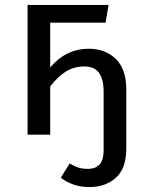

<svg xmlns="http://www.w3.org/2000/svg" viewBox="-20 -547 583 780"><path d="M342 213Q277 213 227 175L263 117Q283 129 299 134Q315 139 337 139Q401 139 401 65V-175Q401 -277 324 -277Q281 -277 248.5 -257Q216 -237 184 -196V0H92V-527H421L409 -455H184V-273Q248 -349 341 -349Q407 -349 450 -308Q493 -267 493 -183V57Q493 137 451 175Q409 213 342 213Z"/></svg>

Font: Trujillo
Style: Regular
Weight: 400
Designer: Fira Sans original fonts by bBox Type GmbH, Carrois Corporate GbR, & Edenspiekermann AG / Changes by Cristiano Sobral
Foundry: Fira Sans original fonts by bBox Type GmbH, Carrois Corporate GbR, & Edenspiekermann AG / Changes by Cristiano Sobral
Version: Version 4.301;October 17, 2021;FontCreator 14.0.0.2814 64-bi